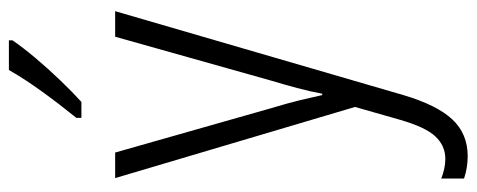

<svg xmlns="http://www.w3.org/2000/svg" viewBox="-332 -472 1046 421"><g transform="rotate(-90 190.5 -262.0)"><path d="M10 -532H66L163 -191Q175 -151 181 -126Q187 -101 192 -78H195Q200 -105 207.5 -133Q215 -161 224 -191L320 -532H376L192 100Q170 174 138.5 207.5Q107 241 58 241Q45 241 33 239Q21 237 9 233V183Q19 187 30 189.5Q41 192 52 192Q81 192 101.5 170Q122 148 138 92L166 -6ZM312 -757Q297 -735 273.5 -707Q250 -679 224 -652Q198 -625 177 -606H142V-617Q172 -654 199.5 -692Q227 -730 247 -765H312Z"/></g></svg>

Font: Noto Sans Khmer UI Condensed Light
Style: Regular
Weight: 300
Width: 3
Designer: Danh Hong and the Monotype Design Team
Foundry: Monotype Imaging Inc.
Version: Version 2.002; ttfautohint (v1.8.4.7-5d5b)